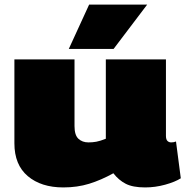

<svg xmlns="http://www.w3.org/2000/svg" viewBox="-20 -810 811 840"><path d="M257 10Q160 10 101.5 -39.5Q43 -89 43 -183V-550H306V-258Q306 -219 323 -203Q340 -187 367 -187Q385 -187 401.5 -190Q418 -193 443 -203V-550H706V-216Q706 -200 712.5 -193.5Q719 -187 729 -187Q741 -187 750 -191L771 -30Q746 -14 702.5 -2Q659 10 615 10Q561 10 530 -6Q499 -22 476 -52Q422 -22 370 -6Q318 10 257 10ZM281 -596 370 -790H624L477 -596Z"/></svg>

Font: Georama Expanded Black
Style: Regular
Weight: 900
Width: 7
Designer: Jean-Baptiste Levee
Foundry: Production Type
Version: Version 1.000